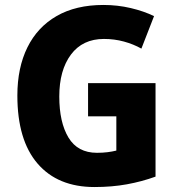

<svg xmlns="http://www.w3.org/2000/svg" viewBox="-20 -744 715 774"><path d="M335 -409H607V-32Q552 -12 491.5 -1Q431 10 361 10Q213 10 131.5 -84.5Q50 -179 50 -359Q50 -471 90.5 -553Q131 -635 208.5 -679.5Q286 -724 397 -724Q454 -724 507 -711.5Q560 -699 601 -679L550 -548Q518 -566 479.5 -576.5Q441 -587 399 -587Q313 -587 266 -524Q219 -461 219 -355Q219 -251 256 -189.5Q293 -128 371 -128Q394 -128 413.5 -130.5Q433 -133 449 -137V-275H335Z"/></svg>

Font: Noto Sans Gujarati SemiCondensed ExtraBold
Style: Regular
Weight: 800
Width: 4
Designer: Jelle Bosma - Monotype Design Team, Universal Thirst
Foundry: Monotype Imaging Inc.
Version: Version 2.106; ttfautohint (v1.8.4.7-5d5b)